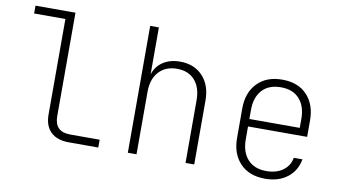

<svg xmlns="http://www.w3.org/2000/svg" viewBox="-74 -904 1947 1088"><g transform="rotate(10 900.0 -360.0)"><path d="M370 0Q303 0 266.5 -35Q230 -70 230 -135V-685H50V-730H280V-135Q280 -45 370 -45H540V0Z M710 0V-730H760V-460Q775 -507 815 -533.5Q855 -560 913 -560Q994 -560 1043 -508Q1092 -456 1092 -367V0H1042V-360Q1042 -434 1005 -475.5Q968 -517 903 -517Q837 -517 798.5 -475Q760 -433 760 -360V0Z M1501 10Q1409 10 1357 -44.5Q1305 -99 1305 -190V-360Q1305 -451 1357.5 -505.5Q1410 -560 1501 -560Q1592 -560 1643.5 -505.5Q1695 -451 1695 -360V-265H1355V-190Q1355 -118 1393 -76Q1431 -34 1501 -34Q1557 -34 1595 -61Q1633 -88 1641 -135H1691Q1679 -68 1628.5 -29Q1578 10 1501 10ZM1355 -308H1645V-360Q1645 -432 1607.5 -474Q1570 -516 1501 -516Q1431 -516 1393 -474.5Q1355 -433 1355 -360Z"/></g></svg>

Font: JetBrains Mono NL Thin
Style: Regular
Weight: 100
Monospace: yes
Designer: Philipp Nurullin, Konstantin Bulenkov
Foundry: JetBrains
Version: Version 2.305; ttfautohint (v1.8.4.7-5d5b)